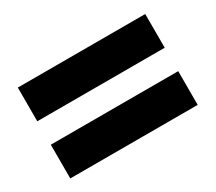

<svg xmlns="http://www.w3.org/2000/svg" viewBox="-77 -676 727 646"><g transform="rotate(-30 286.0 -352.5)"><path d="M38 -398H533V-529H38ZM38 -176H533V-307H38Z"/></g></svg>

Font: Noto Sans Sinhala Black
Style: Regular
Weight: 900
Designer: Jelle Bosma - Monotype Design Team
Foundry: Monotype Imaging Inc.
Version: Version 2.006